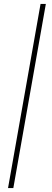

<svg xmlns="http://www.w3.org/2000/svg" viewBox="-20 -760 267 980"><path d="M21 200 187 -740H214L48 200Z"/></svg>

Font: Livvic Thin
Style: Italic
Weight: 250
Italic angle: -10°
Designer: Jacques Le Bailly, Baron von Fonthausen
Version: Version 1.001; ttfautohint (v1.8.2)